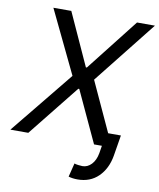

<svg xmlns="http://www.w3.org/2000/svg" viewBox="-117 -805 908 1095"><g transform="rotate(10 336.5 -257.0)"><path d="M206 -727.3 343.8 -424.7H349.4L586.6 -727.3H690.3L402 -363.6L534.1 -76.7H608L588.1 44Q574.9 120.7 527.7 166.9Q480.5 213.1 407.7 213.1Q378.2 213.1 355.1 206L375 126.4Q380.7 129.3 397 131.4Q413.4 133.5 421.9 133.5Q451.3 133.5 474.1 109.6Q496.8 85.6 504.3 44L511.4 0H465.9L328.1 -296.9H322.4L85.2 0H-18.5L277 -363.6L102.3 -727.3Z"/></g></svg>

Font: Karasuma Gothic
Style: Italic
Weight: 400
Italic angle: -9.39999°
Designer: Rasmus Andersson / Ryoko Nishizuka
Foundry: Genbu
Version: Version 1.00